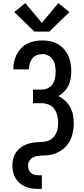

<svg xmlns="http://www.w3.org/2000/svg" viewBox="-20 -1004 540 1239"><path d="M227 215Q206 215 184.5 212Q163 209 143.5 200.5Q124 192 107.5 178Q91 164 80 145.5Q69 127 64.5 106Q60 85 60 64Q60 44 64 25.5Q68 7 77 -10Q86 -27 100 -40.5Q114 -54 130.5 -63Q147 -72 165.5 -77.5Q184 -83 203 -85Q222 -87 241.5 -87.5Q261 -88 279.5 -92Q298 -96 313.5 -108Q329 -120 338.5 -136.5Q348 -153 351.5 -172Q355 -191 355 -210Q355 -234 350 -257Q345 -280 331.5 -299.5Q318 -319 295.5 -328.5Q273 -338 250 -338H193V-426H250Q271 -426 290 -435.5Q309 -445 320 -462Q331 -479 335 -499.5Q339 -520 339 -541Q339 -541 339 -541Q339 -541 339 -541Q339 -562 335.5 -582Q332 -602 321 -619Q310 -636 291.5 -645.5Q273 -655 253 -655Q234 -655 217 -648Q200 -641 188.5 -626.5Q177 -612 172 -594Q167 -576 167 -558Q167 -557 167 -557Q167 -557 167 -556H66Q66 -557 66 -557.5Q66 -558 66 -559Q66 -584 71.5 -608Q77 -632 88.5 -654Q100 -676 117.5 -694Q135 -712 157 -723Q179 -734 203.5 -738.5Q228 -743 253 -743Q279 -743 304.5 -738Q330 -733 352.5 -720Q375 -707 392.5 -687.5Q410 -668 420.5 -644.5Q431 -621 435.5 -595Q440 -569 440 -543Q440 -520 436 -496Q432 -472 421.5 -451Q411 -430 394 -412.5Q377 -395 357 -384Q381 -372 401 -353.5Q421 -335 433.5 -311.5Q446 -288 451 -261Q456 -234 456 -208Q456 -191 454 -175Q452 -159 448.5 -143Q445 -127 439 -112Q433 -97 424 -83Q415 -69 404 -57.5Q393 -46 379.5 -36.5Q366 -27 351.5 -20Q337 -13 321 -8.5Q305 -4 289 -2.5Q273 -1 256.5 -0.5Q240 0 224 2Q208 4 193.5 11.5Q179 19 170 33Q161 47 161 64Q161 77 165 89.5Q169 102 178.5 111Q188 120 201 123.5Q214 127 227 127H250V215ZM298 -800H202L72 -926L143 -984L250 -857L357 -984L428 -926Z"/></svg>

Font: Zed Mono Semibold
Style: Regular
Weight: 600
Monospace: yes
Designer: Belleve Invis
Foundry: Belleve Invis
Version: Version 1.0.0; ttfautohint (v1.8.4)